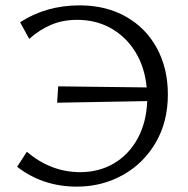

<svg xmlns="http://www.w3.org/2000/svg" viewBox="-20 -687 702 716"><path d="M44 -65 80 -121Q170 -45 279 -45Q349 -45 404.5 -77.5Q460 -110 493 -170Q526 -230 529 -310L193 -304L197 -365L527 -361Q520 -436 485 -493Q450 -550 394 -581.5Q338 -613 268 -613Q214 -613 170.5 -594.5Q127 -576 89 -542L55 -604Q152 -667 277 -667Q375 -667 449.5 -625Q524 -583 565 -507.5Q606 -432 606 -335Q606 -232 560 -154Q514 -76 436.5 -33.5Q359 9 267 9Q139 9 44 -65Z"/></svg>

Font: LXGW Bright GB
Style: Regular
Weight: 400
Designer: Christian Thalmann (Catharsis Fonts)
Foundry: LXGW / Christian Thalmann (Catharsis Fonts) / Fontworks Inc.
Version: Version 5.510